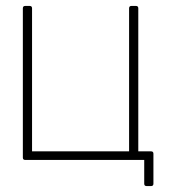

<svg xmlns="http://www.w3.org/2000/svg" viewBox="-20 -526 594 647"><path d="M88 -498V-16H415V-498Q415 -506 423 -506H438Q446 -506 446 -498V-16H489Q497 -16 497 -8V93Q497 101 489 101H474Q466 101 466 93V13H65Q57 13 57 5V-498Q57 -506 65 -506H80Q88 -506 88 -498Z"/></svg>

Font: LINE Seed JP_TTF Thin
Style: Regular
Weight: 250
Designer: LY Corporation & Fontrix & Fontworks
Version: Version 1.008